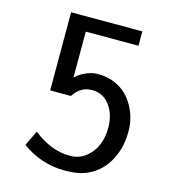

<svg xmlns="http://www.w3.org/2000/svg" viewBox="-110 -819 820 919"><g transform="rotate(15 300.0 -359.0)"><path d="M231.4 -341.3H128.9V-728.5H481.9V-657.2H220.7V-429.7Q249 -458 294.9 -471.7Q312.5 -476.6 329.1 -476.6Q380.4 -476.6 421.9 -456.8Q463.4 -437 489.3 -403.3Q542 -334.5 542 -248.3Q542 -162.1 502.9 -95.9Q463.9 -29.8 392.6 -2.9Q354 11.2 294.9 11.2Q176.8 11.2 82 -59.1L118.2 -134.3Q206.1 -63.5 300.3 -63.5Q345.7 -63.5 378.9 -89.8Q443.8 -141.6 443.8 -241.2Q443.8 -304.7 411.4 -349.9Q378.9 -395 322.3 -395Q265.6 -395 231.4 -341.3Z"/></g></svg>

Font: Oxygen Mono
Style: Regular
Weight: 400
Designer: Vernon Adams
Foundry: Vernon Adams
Version: Version 0.201; ttfautohint (v0.8) -r 50 -G 200 -x